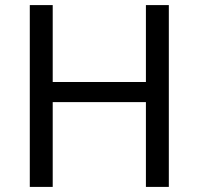

<svg xmlns="http://www.w3.org/2000/svg" viewBox="-20 -734 781 754"><path d="M643 0H553V-333H187V0H97V-714H187V-412H553V-714H643Z"/></svg>

Font: Noto Sans Bamum
Style: Regular
Weight: 400
Designer: Monotype Design Team
Foundry: Monotype Imaging Inc.
Version: Version 2.001